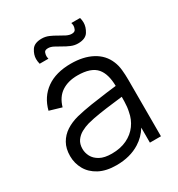

<svg xmlns="http://www.w3.org/2000/svg" viewBox="-179 -858 914 987"><g transform="rotate(-30 278.0 -364.0)"><path d="M365.5 -626Q344.5 -626 324.5 -634.5Q304.5 -643 285.8 -654.2Q267 -665.5 250.2 -674Q233.5 -682.5 218.5 -682.5Q199.5 -682.5 195.5 -671Q191.5 -659.5 191.5 -651.5Q191.5 -643.5 194 -634.5H142Q138 -650.5 138 -664.5Q138 -690 154.5 -715.8Q171 -741.5 215 -741.5Q236.5 -741.5 256.5 -733Q276.5 -724.5 295.2 -713.2Q314 -702 331 -693.5Q348 -685 362.5 -685Q380.5 -685 385.5 -696.5Q390.5 -708 390.5 -717Q390.5 -725 387.5 -734.5H439.5Q443.5 -719 443.5 -705Q443.5 -679 427 -652.5Q410.5 -626 365.5 -626ZM224.5 15Q163.5 15 122.2 -7Q81 -29 60.5 -65.5Q40 -102 40 -145Q40 -189 57.8 -220.2Q75.5 -251.5 106.2 -271.5Q137 -291.5 177.5 -302Q218.5 -312 268.2 -319.8Q318 -327.5 366 -333.5Q397 -337 423.5 -340.5Q422.5 -411.5 392.5 -447Q360 -485.5 279.5 -485.5Q224 -485.5 185.8 -460.5Q147.5 -435.5 132 -381.5L60.5 -402.5Q79 -475 135 -515Q191 -555 280.5 -555Q354.5 -555 406.2 -527.2Q458 -499.5 479.5 -447Q489.5 -423.5 492.5 -394.5Q495.5 -365.5 495.5 -335.5V0H430V-89Q404.5 -47 363.5 -21.5Q305.5 15 224.5 15ZM233 -48.5Q284.5 -48.5 323 -67Q361.5 -85.5 385 -117.8Q408.5 -150 415.5 -190.5Q421.5 -216.5 422 -248Q422.5 -264.5 422.5 -276.5Q397 -273 369 -270Q325.5 -265 283.2 -258.5Q241 -252 207 -243Q184 -236.5 162.5 -224.8Q141 -213 127.2 -193.5Q113.5 -174 113.5 -145Q113.5 -121.5 125.2 -99.5Q137 -77.5 163.2 -63Q189.5 -48.5 233 -48.5Z"/></g></svg>

Font: Cns Manrope
Style: Regular
Weight: 400
Designer: Mikhail Sharanda
Foundry: Mikhail Sharanda
Version: Version 4.504